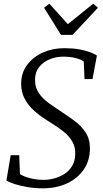

<svg xmlns="http://www.w3.org/2000/svg" viewBox="-20 -1013 562 1044"><path d="M213.5 11Q168.5 11 127.8 4Q87 -3 57 -13Q27 -23 15 -32L38 -169H84.5L88.5 -66.5Q109.5 -52.5 144.8 -43.8Q180 -35 216.5 -35Q246 -35 275.5 -43Q305 -51 330.2 -67.2Q355.5 -83.5 371.5 -109.5Q387.5 -135.5 389 -171Q391 -213 373 -243.5Q355 -274 325.8 -297.2Q296.5 -320.5 263.5 -341Q235 -358.5 205.5 -379Q176 -399.5 151.2 -425Q126.5 -450.5 111 -482.5Q95.5 -514.5 95 -555.5Q94.5 -615 126.5 -658.8Q158.5 -702.5 212 -726.8Q265.5 -751 328.5 -751Q375 -751 410.2 -744.8Q445.5 -738.5 469.5 -729.2Q493.5 -720 507 -711L483 -583H439.5L435.5 -678.5Q420 -690 391 -697.5Q362 -705 321.5 -705Q286 -705 251.5 -691.2Q217 -677.5 194 -650Q171 -622.5 170.5 -581Q170 -537.5 191 -507Q212 -476.5 244.2 -453.2Q276.5 -430 310 -408Q347 -384 383.5 -357.2Q420 -330.5 444.2 -294.8Q468.5 -259 469 -208Q469.5 -141 435.8 -91.8Q402 -42.5 344.2 -15.8Q286.5 11 213.5 11ZM311.5 -823.5 219.5 -971 248.5 -993Q273.5 -965.5 298.5 -937.5Q323.5 -909.5 349 -881.5Q383 -909.5 417.8 -937.2Q452.5 -965 487 -993L512.5 -971L374.5 -823.5Z"/></svg>

Font: Merriweather 24pt Light
Style: Italic
Weight: 300
Italic angle: -7.8°
Version: Version 2.101